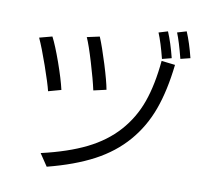

<svg xmlns="http://www.w3.org/2000/svg" viewBox="-97 -981 1195 1149"><g transform="rotate(10 500.0 -406.5)"><path d="M82 -687.5 159.2 -708Q184.6 -659.2 218.8 -563Q252.9 -466.8 267.6 -402.3L190.4 -380.9Q179.7 -425.8 143.6 -529.3Q107.4 -632.8 82 -687.5ZM210.9 -8.8Q372.1 -45.9 482.4 -100.6Q592.8 -155.3 666 -237.3Q739.3 -319.3 776.9 -424.8Q814.5 -530.3 828.1 -677.7L911.1 -668Q893.6 -509.8 851.6 -394Q809.6 -278.3 731.9 -188.5Q654.3 -98.6 539.6 -37.6Q424.8 23.4 260.7 65.4ZM362.3 -740.2 438.5 -756.8Q461.9 -701.2 493.2 -600.6Q524.4 -500 533.2 -450.2L456.1 -432.6Q442.4 -496.1 412.1 -596.7Q381.8 -697.3 362.3 -740.2ZM780.3 -841.8 835 -858.4Q862.3 -793.9 884.8 -704.1L828.1 -689.5Q803.7 -786.1 780.3 -841.8ZM889.6 -861.3 945.3 -877.9Q972.7 -813.5 995.1 -723.6L936.5 -709Q910.2 -811.5 889.6 -861.3Z"/></g></svg>

Font: GenEi M Gothic v2 Regular
Style: Regular
Weight: 400
Version: Version 2.0